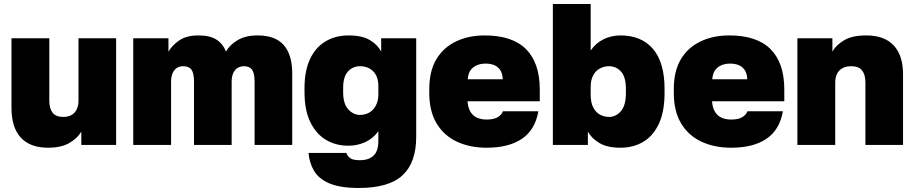

<svg xmlns="http://www.w3.org/2000/svg" viewBox="-20 -720 4545 954"><path d="M219 14Q130 14 83.5 -36Q37 -86 37 -186V-530H225V-220Q225 -182 241 -160.5Q257 -139 294 -139Q320 -139 337 -149.5Q354 -160 362 -178.5Q370 -197 370 -220V-530H557V0H384V-66Q365 -33 324.5 -9.5Q284 14 219 14Z M642 0V-530H817V-463Q835 -495 871 -519.5Q907 -544 965 -544Q1023 -544 1055 -523.5Q1087 -503 1103 -464Q1122 -498 1161.5 -521Q1201 -544 1260 -544Q1348 -544 1390 -496Q1432 -448 1432 -355V0H1245V-314Q1245 -356 1232.5 -373.5Q1220 -391 1192 -391Q1174 -391 1160 -382Q1146 -373 1138.5 -356Q1131 -339 1131 -314V0H944V-314Q944 -356 931.5 -373.5Q919 -391 890 -391Q871 -391 858 -382Q845 -373 837.5 -356Q830 -339 830 -314V0Z M1763 214Q1671 214 1617.5 191.5Q1564 169 1540.5 129Q1517 89 1513 40H1701Q1706 55 1719.5 65.5Q1733 76 1768 76Q1812 76 1836 53.5Q1860 31 1860 -20V-68Q1835 -33 1796 -14.5Q1757 4 1711 4Q1648 4 1599 -25.5Q1550 -55 1521.5 -114Q1493 -173 1493 -263V-283Q1493 -366 1519.5 -424.5Q1546 -483 1596 -513.5Q1646 -544 1712 -544Q1779 -544 1817.5 -521Q1856 -498 1874 -464V-530H2048V-40Q2048 88 1980 151Q1912 214 1763 214ZM1769 -149Q1794 -149 1814.5 -160.5Q1835 -172 1847.5 -195.5Q1860 -219 1860 -253V-293Q1860 -326 1847.5 -348Q1835 -370 1814.5 -380.5Q1794 -391 1769 -391Q1733 -391 1709 -365Q1685 -339 1685 -283V-263Q1685 -204 1710.5 -176.5Q1736 -149 1769 -149Z M2398 14Q2315 14 2250.5 -16Q2186 -46 2149.5 -106.5Q2113 -167 2113 -258V-278Q2113 -367 2148 -425.5Q2183 -484 2245.5 -514Q2308 -544 2388 -544Q2526 -544 2594 -475.5Q2662 -407 2662 -275V-217H2303Q2305 -186 2317 -165.5Q2329 -145 2349.5 -135.5Q2370 -126 2398 -126Q2433 -126 2452.5 -137.5Q2472 -149 2479 -167H2655Q2639 -75 2573.5 -30.5Q2508 14 2398 14ZM2393 -404Q2367 -404 2347.5 -395Q2328 -386 2317 -369.5Q2306 -353 2304 -326H2478Q2477 -354 2466 -371Q2455 -388 2436.5 -396Q2418 -404 2393 -404Z M3063 14Q2997 14 2958 -9.5Q2919 -33 2901 -66V0H2727V-700H2915V-469Q2940 -506 2979 -525Q3018 -544 3063 -544Q3167 -544 3224.5 -477Q3282 -410 3282 -278V-258Q3282 -166 3254 -105.5Q3226 -45 3176.5 -15.5Q3127 14 3063 14ZM3006 -139Q3040 -139 3065 -167.5Q3090 -196 3090 -258V-278Q3090 -337 3066 -364Q3042 -391 3006 -391Q2982 -391 2961 -380Q2940 -369 2927.5 -346Q2915 -323 2915 -288V-247Q2915 -211 2927.5 -186.5Q2940 -162 2961 -150.5Q2982 -139 3006 -139Z M3613 14Q3530 14 3465.5 -16Q3401 -46 3364.5 -106.5Q3328 -167 3328 -258V-278Q3328 -367 3363 -425.5Q3398 -484 3460.5 -514Q3523 -544 3603 -544Q3741 -544 3809 -475.5Q3877 -407 3877 -275V-217H3518Q3520 -186 3532 -165.5Q3544 -145 3564.5 -135.5Q3585 -126 3613 -126Q3648 -126 3667.5 -137.5Q3687 -149 3694 -167H3870Q3854 -75 3788.5 -30.5Q3723 14 3613 14ZM3608 -404Q3582 -404 3562.5 -395Q3543 -386 3532 -369.5Q3521 -353 3519 -326H3693Q3692 -354 3681 -371Q3670 -388 3651.5 -396Q3633 -404 3608 -404Z M3942 0V-530H4116V-464Q4135 -497 4175 -520.5Q4215 -544 4284 -544Q4374 -544 4420.5 -494.5Q4467 -445 4467 -350V0H4280V-310Q4280 -349 4263.5 -370Q4247 -391 4210 -391Q4182 -391 4164 -380Q4146 -369 4138 -351Q4130 -333 4130 -310V0Z"/></svg>

Font: Golos Text ExtraBold
Style: Regular
Weight: 800
Designer: A.Korolkova, Vitaly Kuzmin
Foundry: ParaType Ltd
Version: Version 2.004